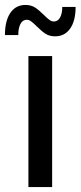

<svg xmlns="http://www.w3.org/2000/svg" viewBox="-24 -757 326 777"><path d="M91 -530H187V0H91ZM124 -651Q110 -665 101.5 -671Q93 -677 84 -677Q68 -677 59 -660.5Q50 -644 50 -615H-4Q-4 -673 18 -705Q40 -737 79 -737Q102 -737 118 -726.5Q134 -716 154 -696Q167 -683 176 -676.5Q185 -670 194 -670Q210 -670 219 -686Q228 -702 228 -729H282Q282 -673 260 -641.5Q238 -610 199 -610Q176 -610 160 -620.5Q144 -631 124 -651Z"/></svg>

Font: Idrija
Style: Regular
Weight: 500
Designer: Julieta Ulanovsky
Foundry: Julieta Ulanovsky
Version: Version 7.200